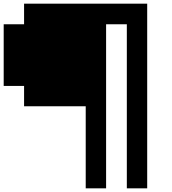

<svg xmlns="http://www.w3.org/2000/svg" viewBox="-20 -1020 929 1040"><path d="M444.3 0Q444.3 -111.3 444.3 -444.3Q361.3 -444.3 110.4 -444.3Q110.4 -471.7 110.4 -554.7Q83 -554.7 0 -554.7Q0 -638.7 0 -888.7Q27.3 -888.7 110.4 -888.7Q110.4 -917 110.4 -1000Q277.3 -1000 777.3 -1000Q777.3 -750 777.3 0Q750 0 667 0Q667 -222.7 667 -888.7Q638.7 -888.7 554.7 -888.7Q554.7 -667 554.7 0Q527.3 0 444.3 0Z"/></svg>

Font: Ingsat TST_CRD
Style: Regular
Weight: 300
Designer: Tofik Waleny
Version: 1.0